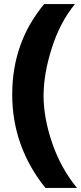

<svg xmlns="http://www.w3.org/2000/svg" viewBox="-20 -727 398 943"><path d="M203 196Q40 -7 40 -263Q40 -519 197 -707H348Q275 -618 234.5 -491Q194 -364 194 -256.5Q194 -149 236 -25.5Q278 98 358 196Z"/></svg>

Font: Hind Colombo
Style: Bold
Weight: 700
Designer: Jyotish Sonowal, Aditi Pimprikar
Foundry: Indian Type Foundry
Version: Version 1.000;PS 1.0;hotconv 1.0.86;makeotf.lib2.5.63406; tt